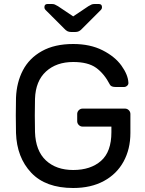

<svg xmlns="http://www.w3.org/2000/svg" viewBox="-20 -930 724 960"><path d="M299 -789 207 -881Q202 -886 202 -894Q202 -910 218 -910H239Q248 -910 254 -907.5Q260 -905 270 -899L346 -848L422 -899Q432 -905 438 -907.5Q444 -910 453 -910H474Q490 -910 490 -894Q490 -886 485 -881L393 -789Q383 -778 375 -774Q367 -770 356 -770H336Q325 -770 317 -774Q309 -778 299 -789ZM622 -517Q623 -508 616 -501.5Q609 -495 600 -495H559Q536 -495 530 -506Q501 -562 460.5 -591Q420 -620 346 -620Q262 -620 210 -572.5Q158 -525 155 -436Q154 -406 154 -353Q154 -300 155 -270Q158 -176 209.5 -128Q261 -80 346 -80Q433 -80 485 -125.5Q537 -171 537 -269V-297H393Q382 -297 374 -305Q366 -313 366 -324V-360Q366 -371 374 -379Q382 -387 393 -387H605Q616 -387 624 -379Q632 -371 632 -360V-265Q632 -185 598 -122.5Q564 -60 499.5 -25Q435 10 346 10Q208 10 136 -66.5Q64 -143 60 -265Q59 -295 59 -353Q59 -411 60 -441Q63 -518 94.5 -578.5Q126 -639 189.5 -674.5Q253 -710 346 -710Q431 -710 493 -678.5Q555 -647 587.5 -601.5Q620 -556 622 -517Z"/></svg>

Font: Contemporary
Style: Regular
Weight: 400
Designer: Victor Tran
Foundry: Victor Tran
Version: Version 1.100